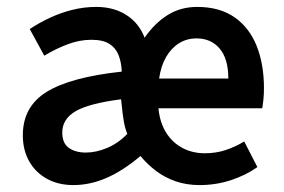

<svg xmlns="http://www.w3.org/2000/svg" viewBox="-20 -523 820 555"><path d="M192 12Q149 12 116 -6Q83 -24 64.5 -56.5Q46 -89 46 -132Q46 -215 115 -257.5Q184 -300 332 -316Q331 -342 323 -363Q315 -384 296.5 -396Q278 -408 244 -408Q210 -408 175.5 -395Q141 -382 108 -362L66 -439Q93 -457 124 -471.5Q155 -486 189 -494.5Q223 -503 258 -503Q309 -503 345.5 -479.5Q382 -456 398 -414Q427 -456 464.5 -479.5Q502 -503 550 -503Q615 -503 658 -473Q701 -443 722 -390Q743 -337 743 -268Q743 -251 741.5 -236Q740 -221 738 -210H438Q442 -169 460 -140Q478 -111 507 -95.5Q536 -80 572 -80Q604 -80 631.5 -89Q659 -98 686 -114L724 -40Q690 -16 647 -2Q604 12 557 12Q519 12 487.5 1Q456 -10 431 -29Q406 -48 386 -72Q335 -29 287.5 -8.5Q240 12 192 12ZM228 -82Q258 -82 290 -95.5Q322 -109 348 -136Q341 -153 337.5 -174.5Q334 -196 332 -218L330 -236Q237 -224 198.5 -201.5Q160 -179 160 -140Q160 -109 179 -95.5Q198 -82 228 -82ZM440 -296H640Q640 -353 615 -382.5Q590 -412 548 -412Q520 -412 497.5 -398Q475 -384 460 -358Q445 -332 440 -296Z"/></svg>

Font: Source Sans 3 ExtraLight SemiBold
Style: Regular
Weight: 600
Version: Version 3.052;hotconv 1.1.0;makeotfexe 2.6.0